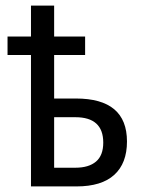

<svg xmlns="http://www.w3.org/2000/svg" viewBox="-20 -668 512 688"><path d="M174 -648V-537H285V-471H174V-315H252Q435 -315 435 -161Q435 -83 389.5 -41.5Q344 0 254 0H91V-471H7V-537H91V-648ZM250 -248H174V-67H250Q298 -67 324 -89Q350 -111 350 -157Q350 -248 250 -248Z"/></svg>

Font: Avrile Sans Condensed
Style: Regular
Weight: 400
Width: 3
Designer: Monotype Design Team
Foundry: Monotype Imaging Inc.
Version: Version 2.001;September 10, 2019;FontCreator 11.5.0.2425 64-